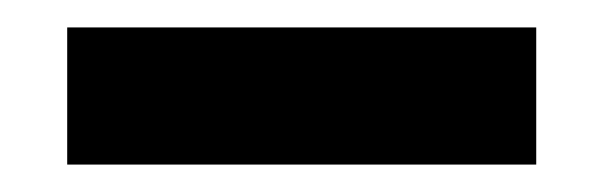

<svg xmlns="http://www.w3.org/2000/svg" viewBox="-20 -703 440 140"><path d="M29 -583V-683H371V-583Z"/></svg>

Font: Source Serif Pro Black
Style: Regular
Weight: 900
Designer: Frank Grießhammer
Foundry: Adobe Systems Incorporated
Version: Version 3.001;hotconv 1.0.111;makeotfexe 2.5.65597